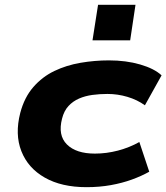

<svg xmlns="http://www.w3.org/2000/svg" viewBox="-20 -764 689 795"><path d="M338 11Q235 11 165.5 -28.5Q96 -68 68.5 -138Q41 -208 64 -297Q81 -361 118 -403.5Q155 -446 205 -470Q255 -494 313.5 -504Q372 -514 431 -514Q502 -514 560.5 -497Q619 -480 649 -452L580 -328Q548 -351 507.5 -363Q467 -375 425 -375Q393 -375 363 -371Q333 -367 307.5 -356Q282 -345 263.5 -325Q245 -305 237 -273Q219 -204 257 -166Q295 -128 373 -128Q421 -128 468.5 -140.5Q516 -153 557 -176L598 -53Q566 -35 526 -20.5Q486 -6 439 2.5Q392 11 338 11ZM363 -597 386 -744H541L519 -597Z"/></svg>

Font: Nunito Sans 7pt Expanded ExtraBold
Style: Italic
Weight: 800
Width: 7
Italic angle: -9°
Designer: Vernon Adams
Foundry: Vernon Adams
Version: Version 3.101;gftools[0.9.27]